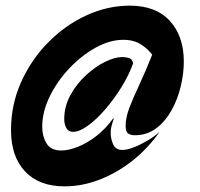

<svg xmlns="http://www.w3.org/2000/svg" viewBox="-20 -573 707 680"><path d="M208.5 87Q118.5 87 68.8 34.2Q19 -18.5 19 -112Q19 -202.5 54.8 -282.2Q90.5 -362 150.8 -423Q211 -484 286 -518.5Q361 -553 439.5 -553Q532 -553 581.5 -499Q631 -445 631 -355Q631 -313 620.2 -267.5Q609.5 -222 587.8 -182.8Q566 -143.5 533.5 -118.8Q501 -94 457 -94Q443.5 -94 434.2 -100Q425 -106 425 -127Q425 -156.5 438.2 -191.2Q451.5 -226 472.8 -271.5Q494 -317 519 -379Q505.5 -398.5 480 -415.2Q454.5 -432 416.5 -432Q369 -432 318.8 -404.2Q268.5 -376.5 225.5 -331Q182.5 -285.5 156 -231.2Q129.5 -177 129.5 -123.5Q129.5 -90.5 144.8 -65.2Q160 -40 197 -40Q223 -40 256.2 -53.2Q289.5 -66.5 322.8 -92.5Q356 -118.5 382.5 -156Q382.5 -151 380.8 -145.8Q379 -140.5 377 -134.2Q375 -128 373.5 -120Q372 -112 372 -101.5Q372 -81.5 380.8 -61.8Q389.5 -42 414 -42Q430 -42 453.8 -51.2Q477.5 -60.5 502.2 -75Q527 -89.5 545 -106Q505.5 -49 451.2 -5.5Q397 38 334.5 62.5Q272 87 208.5 87ZM238.5 -106Q222.5 -106 215 -119.5Q207.5 -133 207.5 -151.5Q207.5 -195.5 228.8 -235Q250 -274.5 283 -305.2Q316 -336 351.2 -353.5Q386.5 -371 414 -371Q422 -371 435.2 -368Q448.5 -365 451.5 -349Q437.5 -309 411.5 -266.5Q385.5 -224 354.2 -187.5Q323 -151 292.2 -128.5Q261.5 -106 238.5 -106Z"/></svg>

Font: Cabin
Style: Bold Italic
Weight: 700
Width: 4
Italic angle: -10°
Designer: Pablo Impallari
Foundry: Pablo Impallari. http://www.impallari.com Igino Marini. http://www.ikern.com
Version: Version 3.001